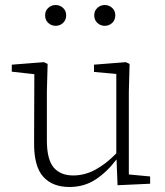

<svg xmlns="http://www.w3.org/2000/svg" viewBox="-20 -733 660 766"><path d="M257 13Q189 13 152 -28.5Q115 -70 116 -165L117 -437L27 -447V-475L155 -485L170 -478L167 -367V-173Q167 -97 194 -65Q221 -33 272 -33Q318 -33 360.5 -56Q403 -79 444 -121V-438L355 -446V-475L482 -485L497 -478L494 -367V-37L579 -29V0L449 6L445 -96H444Q407 -47 361.5 -17Q316 13 257 13ZM202 -630Q185 -630 172.5 -641.5Q160 -653 160 -672Q160 -690 172.5 -701.5Q185 -713 202 -713Q219 -713 231.5 -701.5Q244 -690 244 -672Q244 -653 231.5 -641.5Q219 -630 202 -630ZM398 -630Q381 -630 368.5 -641.5Q356 -653 356 -672Q356 -690 368.5 -701.5Q381 -713 398 -713Q415 -713 427.5 -701.5Q440 -690 440 -672Q440 -653 427.5 -641.5Q415 -630 398 -630Z"/></svg>

Font: Source Serif 4 SmText Light
Style: Regular
Weight: 300
Designer: Frank Grießhammer
Foundry: Adobe
Version: Version 4.005;hotconv 1.1.0;makeotfexe 2.6.0